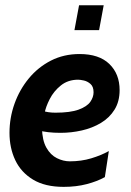

<svg xmlns="http://www.w3.org/2000/svg" viewBox="-20 -718 509 748"><path d="M139.5 -287.5Q155.5 -283 168.2 -281Q181 -279 196 -279Q254 -279 286.5 -291Q319 -303 331.8 -321.2Q344.5 -339.5 344.5 -358.5Q344.5 -380.5 332.5 -391Q320.5 -401.5 306.2 -404.5Q292 -407.5 284.5 -407.5Q245 -407.5 217.2 -385.2Q189.5 -363 173.8 -332.2Q158 -301.5 153.5 -276L143.5 -220Q144.5 -171 160.8 -142.5Q177 -114 201.8 -101.8Q226.5 -89.5 252 -89.5Q296.5 -89.5 335.5 -101.2Q374.5 -113 404 -129.5L388.5 -28Q359 -11.5 318.2 -0.8Q277.5 10 228 10Q155.5 10 108.8 -18.2Q62 -46.5 39.5 -94Q17 -141.5 17 -200.5Q17 -259 36.5 -313.8Q56 -368.5 92 -412.2Q128 -456 178.2 -481.8Q228.5 -507.5 290 -507.5Q366 -507.5 406 -468.8Q446 -430 446 -367Q446 -322.5 426.2 -290.8Q406.5 -259 373 -239Q339.5 -219 298.8 -209.8Q258 -200.5 215.5 -200.5Q190 -200.5 168 -203Q146 -205.5 131.5 -210ZM270 -600.5 288 -697.5H384L366 -600.5Z"/></svg>

Font: Cabin
Style: Bold Italic
Weight: 700
Width: 4
Italic angle: -10°
Designer: Pablo Impallari
Foundry: Pablo Impallari. http://www.impallari.com Igino Marini. http://www.ikern.com
Version: Version 3.001